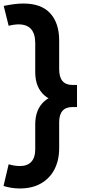

<svg xmlns="http://www.w3.org/2000/svg" viewBox="-20 -834 496 1087"><path d="M92.5 106Q135.5 106 157.5 81.8Q179.5 57.5 179.5 12.5V-130.5Q179.5 -215.5 231.5 -261.2Q283.5 -307 390.5 -307V-228Q315 -228 315 -142V4.5Q315 73 288.5 124.5Q262 176 212 204.5Q162 233 92.5 233Q68 233 45.8 229.5Q23.5 226 0 219L29 96Q47.5 101.5 63.8 103.8Q80 106 92.5 106ZM416 -228H390.5V-353H416ZM85 -696Q73 -696 58.8 -694Q44.5 -692 29 -688L1 -800.5Q32.5 -807 60 -810.5Q87.5 -814 113 -814Q213.5 -814 264.2 -758.8Q315 -703.5 315 -604.5V-442Q315 -397 334 -375Q353 -353 390.5 -353V-248.5Q283.5 -248.5 231.5 -294Q179.5 -339.5 179.5 -426V-589.5Q179.5 -696 85 -696Z"/></svg>

Font: Hepta Slab
Style: Bold
Weight: 700
Designer: Michael LaGattuta
Foundry: Michael LaGattuta
Version: Version 1.100